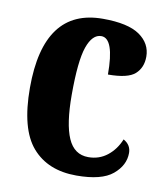

<svg xmlns="http://www.w3.org/2000/svg" viewBox="-68 -607 585 675"><g transform="rotate(10 224.0 -269.5)"><path d="M35 -266Q35 -549 246 -549Q336 -549 377.5 -520Q419 -491 419 -444Q419 -405 393.5 -382Q368 -359 297 -359Q297 -488 251 -488Q219 -488 201.5 -438Q184 -388 184 -267Q184 -163 206.5 -112Q229 -61 279 -61Q318 -61 347 -84Q376 -107 391 -144Q418 -129 418 -100Q418 -56 378.5 -23Q339 10 249 10Q147 10 91 -54.5Q35 -119 35 -266Z"/></g></svg>

Font: Noto Serif CondExtraBold
Style: Regular
Weight: 800
Width: 3
Designer: Monotype Design Team
Foundry: Monotype Imaging Inc.
Version: Version 1.001